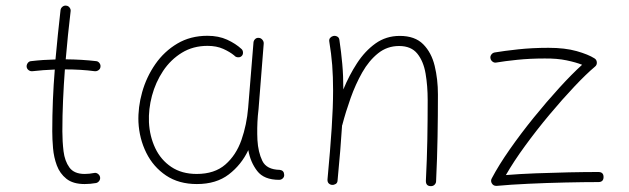

<svg xmlns="http://www.w3.org/2000/svg" viewBox="-20 -631 2190 669"><path d="M330.1 -398.4Q329.6 -391.1 323.5 -386.7Q317.4 -382.3 310.5 -382.8Q263.2 -389.2 206.1 -389.2Q202.1 -335.4 199.7 -281.7Q197.3 -228 197.3 -173.3Q197.3 -138.2 201.4 -104Q205.6 -69.8 221.9 -47.4Q238.3 -24.9 274.9 -24.9Q291 -24.9 308.1 -28.3Q314.9 -29.8 321 -25.4Q327.1 -21 328.6 -14.2Q330.1 -6.8 325.7 -0.7Q321.3 5.4 314.5 6.8Q293.9 10.3 274.9 10.3Q234.4 10.3 211.4 -8.1Q188.5 -26.4 178 -54.7Q167.5 -83 164.8 -114.7Q162.1 -146.5 162.1 -173.3Q162.1 -228 164.3 -281.7Q166.5 -335.4 170.9 -388.7Q129.9 -387.2 92.3 -382.8Q85.4 -382.3 79.6 -386.7Q73.7 -391.1 72.8 -398.4Q72.3 -405.3 76.7 -411.4Q81.1 -417.5 88.4 -418Q129.9 -422.9 173.3 -423.8Q177.2 -467.3 181.6 -510Q186 -552.7 190.9 -595.7Q191.9 -603 197.8 -607.7Q203.6 -612.3 210.4 -611.3Q217.8 -610.8 222.4 -604.7Q227.1 -598.6 226.1 -591.8Q221.2 -549.8 216.8 -508.1Q212.4 -466.3 209 -424.3Q265.6 -423.8 314.9 -418Q321.8 -417.5 326.4 -411.4Q331.1 -405.3 330.1 -398.4Z M665.5 -24.9Q727.5 -24.9 765.1 -57.6Q802.7 -90.3 821.3 -143.3Q839.8 -196.3 844.7 -255.9L863.3 -483.9Q864.3 -490.7 869.6 -495.4Q875 -500 882.3 -499Q889.2 -498.5 894.3 -492.4Q899.4 -486.3 898.9 -479L880.9 -251Q879.9 -238.8 878.4 -227.1Q875 -184.6 877 -143.1Q879.4 -101.1 894 -70.6Q908.7 -40 955.1 -39.1Q969.7 -37.1 970.2 -22Q970.7 -14.6 965.3 -9.5Q960 -4.4 952.6 -4.4Q899.9 -4.4 876.2 -35.2Q852.5 -65.9 845.2 -107.9Q820.8 -56.6 777.1 -23.2Q733.4 10.3 666 10.3Q603 10.3 558.6 -19.5Q514.2 -49.3 489.7 -98.6Q465.3 -147.9 462.4 -205.6Q460.4 -256.8 475.3 -309.8Q490.2 -362.8 521.2 -407.5Q552.2 -452.1 597.9 -479.2Q643.6 -506.3 702.6 -506.3Q741.7 -506.3 771.5 -492.7Q801.3 -479 821.8 -460Q826.7 -455.1 826.7 -447.3Q826.7 -439.5 821.3 -435.1Q816.4 -430.7 808.6 -431.4Q800.8 -432.1 796.4 -437.5Q781.2 -450.2 757.8 -460.7Q734.4 -471.2 703.1 -471.2Q652.8 -471.2 613.8 -447.3Q574.7 -423.3 548.3 -383.8Q522 -344.2 509.5 -297.4Q497.1 -250.5 499 -205.1Q501.5 -155.8 521 -114.7Q540.5 -73.7 576.9 -49.3Q613.3 -24.9 665.5 -24.9Z M1121.1 -5.9Q1130.9 -110.4 1135.7 -184.3Q1140.6 -258.3 1140.6 -315.9Q1140.6 -363.8 1137.5 -404.3Q1134.3 -444.8 1127.4 -485.8Q1126 -494.1 1130.4 -499Q1134.8 -503.9 1140.6 -505.4Q1147.5 -507.3 1154.5 -503.9Q1161.6 -500.5 1162.6 -491.7Q1168.9 -449.7 1172.6 -408.4Q1176.3 -367.2 1176.3 -319.3Q1196.3 -368.2 1223.9 -410.6Q1251.5 -453.1 1288.3 -479.5Q1325.2 -505.9 1373 -505.9Q1425.8 -505.9 1454.6 -476.8Q1483.4 -447.8 1494.6 -401.4Q1505.9 -355 1505.9 -301.8Q1505.9 -226.6 1504.6 -153.8Q1503.4 -81.1 1499.5 0.5Q1499.5 6.8 1494.6 12.2Q1489.7 17.6 1481.4 17.6Q1463.9 17.6 1463.9 -0.5Q1467.8 -77.6 1469 -145Q1470.2 -212.4 1470.2 -282.2Q1470.2 -331.5 1462.9 -374.5Q1455.6 -417.5 1434.1 -444.1Q1412.6 -470.7 1370.6 -470.7Q1329.1 -470.7 1297.4 -445.3Q1265.6 -419.9 1242.2 -378.7Q1218.8 -337.4 1201.7 -289.3Q1184.6 -241.2 1172.9 -196.3Q1172.4 -194.8 1171.9 -193.8Q1169.4 -153.3 1165.5 -105.7Q1161.6 -58.1 1156.2 -2Q1155.8 6.3 1149.7 10Q1143.6 13.7 1136.7 13.2Q1130.4 12.7 1125.5 8.1Q1120.6 3.4 1121.1 -5.9Z M1689 -427.7Q1687.5 -434.6 1691.9 -440.7Q1696.3 -446.8 1703.6 -448.2Q1735.4 -453.6 1784.9 -459Q1834.5 -464.4 1891.1 -464.4Q1948.7 -464.4 1989.3 -452.9Q2029.8 -441.4 2051.3 -427.7Q2059.1 -422.9 2059.6 -413.6Q2060.1 -404.3 2053.2 -398.9Q2022.9 -373.5 1981.2 -329.3Q1939.5 -285.2 1894.5 -231.4Q1849.6 -177.7 1809.6 -122.8Q1769.5 -67.9 1742.7 -21Q1789.6 -24.9 1846.9 -27.1Q1904.3 -29.3 1961.7 -30.5Q2019 -31.7 2064.9 -31.7Q2083 -31.7 2083 -14.2Q2083 3.4 2064.9 3.4Q2014.2 3.4 1949.5 4.9Q1884.8 6.3 1821.5 9.3Q1758.3 12.2 1711.4 16.6Q1699.7 17.6 1694.1 8.5Q1688.5 -0.5 1693.4 -9.3Q1717.8 -55.7 1756.6 -111.1Q1795.4 -166.5 1840.3 -221.9Q1885.3 -277.3 1929.2 -325.4Q1973.1 -373.5 2008.3 -405.3Q1987.8 -413.6 1954.3 -420.7Q1920.9 -427.7 1877.4 -427.2Q1826.7 -427.2 1782.2 -422.6Q1737.8 -418 1709.5 -413.1Q1702.6 -411.6 1696.5 -416Q1690.4 -420.4 1689 -427.7Z"/></svg>

Font: Mikhak-FD ExtraLight
Style: Regular
Weight: 200
Designer: Amin Abedi
Version: Version 3.2